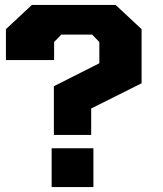

<svg xmlns="http://www.w3.org/2000/svg" viewBox="-20 -757 658 777"><path d="M198 -211V-408L382 -501V-587L353 -617H228L199 -587V-514H4V-639L109 -737H448L553 -639V-420L349 -318V-211ZM189 0V-157H358V0Z"/></svg>

Font: Tomorrow
Style: Bold
Weight: 700
Designer: Tony de Marco, Monica Rizzolli
Foundry: Just in Type
Version: Version 2.002